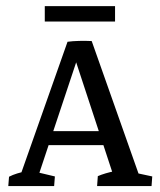

<svg xmlns="http://www.w3.org/2000/svg" viewBox="-20 -624 535 644"><path d="M287.6 -486.3 448.2 -31.7 426.8 -45.9 490.7 -32.2 488.3 0H305.7L308.1 -33.2Q332 -43.5 366.2 -50.3L359.9 -36.6L223.1 -452.6L206.5 -483.9Q223.6 -486.3 245.6 -486.8Q267.6 -487.3 287.6 -486.3ZM258.3 -483.4 107.9 -31.7 104.5 -46.4 164.1 -32.2 161.6 0H7.8L10.3 -31.2Q22.5 -37.6 37.6 -42.2Q52.7 -46.9 68.8 -49.8L46.9 -31.7L206.5 -483.9ZM120.1 -137.2 136.2 -184.1H343.8L360.4 -137.2ZM130.2 -603.5H365.9V-551.8H130.2Z"/></svg>

Font: Markazi Text
Style: Regular
Weight: 400
Designer: Borna Izadpanah (Arabic designer), Fiona Ross (Arabic design director) and Florian Runge (Latin designer)
Foundry: Borna Izadpanah and Florian Runge
Version: Version 1.000